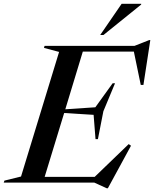

<svg xmlns="http://www.w3.org/2000/svg" viewBox="-62 -955 806 1004"><path d="M496 29.5 431.5 0H-42.5L-39 -10.5L48 -32L247 -683.5L168 -704.5L171 -715H641L718.5 -745.5H724L688 -511H674L638 -685H371L279.5 -383.5L436.5 -394L527 -519.5H539.5L478.5 -373L450 -227.5H437.5L427.5 -354.5L273.5 -364L171.5 -30H433L611 -201.5L623 -193L502 29.5ZM462 -772 574 -935H676.5L676 -931L479 -772Z"/></svg>

Font: Newsreader Display Medium
Style: Italic
Weight: 500
Italic angle: -17°
Designer: Hugues Gentile
Foundry: Production Type
Version: Version 1.001